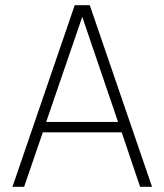

<svg xmlns="http://www.w3.org/2000/svg" viewBox="-20 -720 633 740"><path d="M28 0 268 -700H326L566 0H520L449 -210H145L73 0ZM158 -250H435L297 -655Z"/></svg>

Font: Haskoy ExtraLight
Style: Regular
Weight: 200
Designer: Ertekin Erdin
Foundry: Ertekin Erdin
Version: Version 2.000; ttfautohint (v1.8.4.7-5d5b)